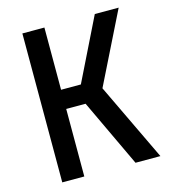

<svg xmlns="http://www.w3.org/2000/svg" viewBox="-109 -820 817 909"><g transform="rotate(-15 300.0 -365.0)"><path d="M192 0V-331H287L443 0H565L383 -381L556 -730H439L289 -425H192V-730H84V0Z"/></g></svg>

Font: Tekne LDO SemiBold
Style: Regular
Weight: 600
Monospace: yes
Designer: Alessio Laiso, Mario Rullo, Paolo Rosset
Foundry: Alessio Laiso
Version: Version 1.000;hotconv 1.0.109;makeotfexe 2.5.65596